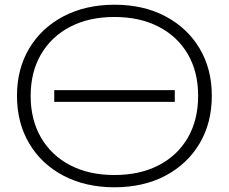

<svg xmlns="http://www.w3.org/2000/svg" viewBox="-20 -782 970 814"><path d="M210 -400H721V-350H210ZM465 12Q343 12 249.5 -37Q156 -86 104 -173.5Q52 -261 52 -376Q52 -490 104 -577Q156 -664 249.5 -713Q343 -762 466 -762Q588 -762 681 -713Q774 -664 826 -577Q878 -490 878 -376Q878 -261 826 -173.5Q774 -86 681 -37Q588 12 465 12ZM465 -40Q573 -40 653 -81.5Q733 -123 776.5 -198.5Q820 -274 820 -376Q820 -477 776.5 -552Q733 -627 653 -668.5Q573 -710 465 -710Q357 -710 277.5 -668.5Q198 -627 154 -552Q110 -477 110 -375Q110 -274 154 -198.5Q198 -123 277.5 -81.5Q357 -40 465 -40Z"/></svg>

Font: Unbounded ExtraLight
Style: Regular
Weight: 250
Designer: Luke Prowse, Jean-Baptiste Morizot, Fátima Lázaro, Florian Runge
Foundry: NaN
Version: Version 1.701;gftools[0.9.28.dev5+ged2979d]